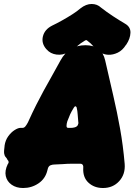

<svg xmlns="http://www.w3.org/2000/svg" viewBox="-46 -919 688 964"><path d="M70 25Q36 25 12.5 8.5Q-11 -8 -17 -35Q-23 -62 -7 -95Q-7 -95 -5 -98Q-3 -101 -3 -101Q-3 -104 -3 -105Q-3 -106 -3 -108Q-3 -110 -4.5 -112Q-6 -114 -8 -116Q-12 -125 -17.5 -130.5Q-23 -136 -25 -147.5Q-27 -159 -23 -186V-188Q-19 -215 -4.5 -235Q10 -255 27.5 -266Q45 -277 57 -277H67Q75 -277 81 -284Q87 -291 94 -304Q117 -355 136 -392.5Q155 -430 173 -463Q191 -496 211.5 -532Q232 -568 258 -616Q300 -692 383 -692Q465 -692 482 -616Q503 -524 522.5 -440Q542 -356 557 -272.5Q572 -189 580 -96Q584 -44 552.5 -9.5Q521 25 471 25Q427 25 398 -2Q369 -29 372 -77Q372 -77 372 -77.5Q372 -78 372 -84Q370 -97 357 -97Q330 -97 316 -97Q302 -97 292.5 -96.5Q283 -96 269 -95Q255 -94 227 -93Q218 -93 208.5 -89.5Q199 -86 195 -75Q194 -71 194 -71.5Q194 -72 192 -64Q182 -22 147.5 1.5Q113 25 70 25ZM296 -277Q305 -277 311.5 -277Q318 -277 327 -279Q340 -282 344.5 -290.5Q349 -299 347 -307Q345 -327 344 -344.5Q343 -362 339 -379Q338 -383 334 -385Q330 -387 325 -379Q312 -358 306 -344.5Q300 -331 292 -310Q288 -297 288 -287Q288 -277 296 -277ZM582 -800Q610 -784 609 -754.5Q608 -725 588 -695L586 -693Q569 -666 545 -654.5Q521 -643 497.5 -644Q474 -645 458 -657Q435 -672 422.5 -687Q410 -702 392 -715Q388 -720 380 -715Q358 -702 341 -687Q324 -672 296 -657Q269 -641 238 -645Q207 -649 188 -671L186 -673Q161 -702 169.5 -736.5Q178 -771 215 -790Q238 -801 265 -816Q292 -831 317 -847Q342 -863 358 -877Q386 -899 414 -899Q442 -899 461 -881Q489 -859 521 -838Q553 -817 582 -800Z"/></svg>

Font: Winky Sans Black
Style: Italic
Weight: 900
Italic angle: -8.97852°
Designer: Simon Atzbach
Foundry: typofactur
Version: Version 1.205